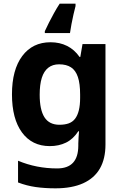

<svg xmlns="http://www.w3.org/2000/svg" viewBox="-20 -786 673 1046"><path d="M255.3 -555.8Q305.4 -555.8 345.4 -535.8Q385.5 -515.8 413.5 -475.8H417.5L429.5 -545.8H554.6V1.1Q554.6 79.1 524.2 132.1Q493.7 185 432.9 212.5Q372 240 282.1 240Q224.1 240 174.6 233Q125.2 226 78.3 208V89.6Q128.1 110.6 181.6 121.1Q235 131.6 291.1 131.6Q349.2 131.6 377.9 100.4Q406.6 69.3 406.6 7.1V-4Q406.6 -20.9 408.1 -39Q409.6 -57.1 410.6 -71H406.6Q378.6 -28 339.5 -9Q300.5 10 251.4 10Q154.3 10 99.7 -64.5Q45.2 -139 45.2 -271.9Q45.2 -405.8 101.2 -480.8Q157.2 -555.8 255.3 -555.8ZM301.8 -435.6Q266.6 -435.6 243 -417Q219.3 -398.4 207.7 -361.8Q196.2 -325.1 196.2 -269.9Q196.2 -187.7 222.3 -147Q248.5 -106.3 303.8 -106.3Q333 -106.3 354.1 -113.8Q375.2 -121.4 388.8 -138.9Q402.4 -156.5 409.4 -184.6Q416.5 -212.8 416.5 -252.9V-270.9Q416.5 -330.2 404.4 -366.3Q392.3 -402.5 367.1 -419Q342 -435.6 301.8 -435.6ZM391.5 -753Q386.5 -734 380.4 -707.5Q374.4 -681 369.4 -654.5Q364.3 -628 361.3 -606H224.2V-616Q234.1 -637.9 246.6 -662.5Q259.1 -687 273.6 -713.5Q288.1 -740.1 305.1 -766H391.5Z"/></svg>

Font: Noto Sans Hebrew
Style: Regular
Weight: 400
Designer: Monotype Design Team
Foundry: Monotype Imaging Inc.
Version: Version 2.003;January 10, 2023;FontCreator 14.0.0.2877 64-bi